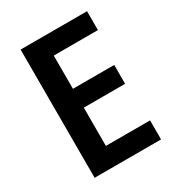

<svg xmlns="http://www.w3.org/2000/svg" viewBox="-172 -820 851 926"><g transform="rotate(-30 253.5 -357.0)"><path d="M83 0V-714H453V-609H207V-424H437V-319H207V-106H453V0Z"/></g></svg>

Font: Noto Sans SemiCondensed SemiBold
Style: Regular
Weight: 600
Width: 4
Designer: Monotype Design Team
Foundry: Monotype Imaging Inc.
Version: Version 2.013; ttfautohint (v1.8.4.7-5d5b)